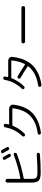

<svg xmlns="http://www.w3.org/2000/svg" viewBox="1554 -2424 893 4040"><g transform="rotate(-90 2000.0 -403.5)"><path d="M672.9 -787.1Q702.1 -801.8 719.7 -774.4Q765.6 -693.4 780.3 -667Q787.1 -655.3 782.7 -642.6Q778.3 -629.9 766.1 -624Q753.9 -618.2 740.2 -622.1Q726.6 -626 719.7 -637.7Q693.4 -685.5 661.1 -742.2Q654.3 -753.9 657.7 -767.1Q661.1 -780.3 672.9 -787.1ZM862.3 -811.5Q889.6 -766.6 923.8 -704.1Q930.7 -692.4 926.3 -678.7Q921.9 -665 909.2 -659.2Q896.5 -653.3 882.8 -657.2Q869.1 -661.1 862.3 -673.8Q828.1 -733.4 801.8 -779.3Q793.9 -791 797.4 -804.7Q800.8 -818.4 814 -825.2Q827.1 -832 841.3 -828.6Q855.5 -825.2 862.3 -811.5ZM387.7 6.8Q264.6 6.8 221.2 -34.2Q177.7 -75.2 177.7 -193.4V-694.3Q177.7 -710 189.5 -721.7Q201.2 -733.4 217.8 -733.4Q233.4 -733.4 245.1 -721.7Q256.8 -710 256.8 -694.3V-430.7Q256.8 -425.8 259.8 -422.9Q262.7 -419.9 266.6 -420.9Q512.7 -464.8 759.8 -559.6Q773.4 -564.5 786.6 -558.6Q799.8 -552.7 803.7 -540Q808.6 -526.4 802.7 -513.2Q796.9 -500 784.2 -495.1Q523.4 -397.5 267.6 -350.6Q256.8 -348.6 256.8 -337.9V-190.4Q256.8 -109.4 282.7 -85.4Q308.6 -61.5 397.5 -61.5Q592.8 -61.5 771.5 -77.1Q785.2 -78.1 794.9 -68.4Q804.7 -58.6 805.7 -45.9Q806.6 -32.2 796.9 -21.5Q787.1 -10.7 773.4 -8.8Q578.1 6.8 387.7 6.8Z M1207 -332Q1197.3 -322.3 1182.6 -322.3Q1168 -322.3 1157.2 -332Q1147.5 -341.8 1147.5 -355.5Q1147.5 -369.1 1157.2 -379.9Q1305.7 -536.1 1340.8 -738.3Q1343.8 -752.9 1356 -763.2Q1368.2 -773.4 1383.3 -772.5Q1398.4 -771.5 1407.7 -759.8Q1417 -748 1415 -733.4Q1412.1 -709 1402.3 -668Q1400.4 -657.2 1411.1 -657.2H1735.4Q1772.5 -657.2 1797.4 -631.8Q1822.3 -606.4 1818.4 -571.3Q1789.1 -313.5 1645 -169.9Q1501 -26.4 1227.5 11.7Q1213.9 13.7 1202.1 4.9Q1190.4 -3.9 1186.5 -17.6Q1183.6 -30.3 1192.4 -42Q1201.2 -53.7 1214.8 -55.7Q1458 -88.9 1587.4 -218.3Q1716.8 -347.7 1741.2 -579.1Q1742.2 -583 1739.3 -586.4Q1736.3 -589.8 1731.4 -589.8H1388.7Q1378.9 -589.8 1374 -580.1Q1319.3 -444.3 1207 -332Z M2202.1 -341.8Q2192.4 -332 2178.2 -332Q2164.1 -332 2153.8 -341.8Q2143.6 -351.6 2143.6 -365.2Q2143.6 -378.9 2154.3 -388.7Q2304.7 -546.9 2339.8 -750Q2341.8 -763.7 2354 -773.4Q2366.2 -783.2 2379.9 -782.2Q2393.6 -781.2 2403.3 -770Q2413.1 -758.8 2411.1 -745.1Q2410.2 -741.2 2399.4 -686.5Q2397.5 -676.8 2408.2 -676.8H2740.2Q2776.4 -676.8 2801.8 -651.4Q2827.1 -626 2823.2 -590.8Q2793.9 -319.3 2649.9 -168.5Q2505.9 -17.6 2235.4 22.5Q2220.7 24.4 2208 15.6Q2195.3 6.8 2192.4 -7.8Q2189.5 -20.5 2197.3 -32.2Q2205.1 -43.9 2218.8 -45.9Q2492.2 -85 2624 -252.9Q2630.9 -260.7 2621.1 -268.6Q2499 -352.5 2380.9 -418.9Q2369.1 -425.8 2365.7 -439.5Q2362.3 -453.1 2369.1 -464.8Q2376 -476.6 2390.1 -480.5Q2404.3 -484.4 2417 -476.6Q2530.3 -411.1 2658.2 -326.2Q2668 -320.3 2672.9 -329.1Q2732.4 -441.4 2748 -599.6Q2749 -603.5 2745.6 -607.9Q2742.2 -612.3 2738.3 -612.3H2388.7Q2376 -612.3 2373 -601.6Q2319.3 -460 2202.1 -341.8Z M3144.5 -322.3Q3128.9 -322.3 3118.2 -333Q3107.4 -343.8 3107.4 -359.9Q3107.4 -376 3118.2 -387.2Q3128.9 -398.4 3144.5 -398.4H3855.5Q3871.1 -398.4 3881.8 -387.2Q3892.6 -376 3892.6 -359.9Q3892.6 -343.8 3881.8 -333Q3871.1 -322.3 3855.5 -322.3Z"/></g></svg>

Font: Rounded-X Mgen+ 2m regular
Style: Regular
Weight: 400
Designer: [Source Han Sans]
Ryoko NISHIZUKA  (kana & ideographs); Paul D. Hunt (Latin, Greek & Cyrillic); Wenlong ZHANG  (bopomofo
Version: Version 1.059.20150602